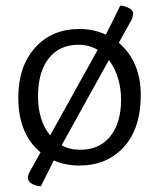

<svg xmlns="http://www.w3.org/2000/svg" viewBox="-20 -578 565 682"><path d="M367 -365 199 -62Q227 -46 265 -46Q333 -46 371.5 -93.5Q410 -141 410 -223.5Q410 -306 367 -365ZM158 -97 327 -401Q296 -419 259 -419Q191 -419 153 -370.5Q115 -322 115 -236Q115 -150 158 -97ZM85 33 124 -37Q45 -102 45 -231Q45 -342 104.5 -408.5Q164 -475 262 -475Q313 -475 356 -455Q376 -494 407 -558Q424 -557 438.5 -549Q453 -541 453 -531Q453 -521 447 -507L402 -426Q480 -359 480 -240.5Q480 -122 420 -56Q360 10 262 10Q212 10 171 -8Q138 57 125 84Q79 78 79 52Q79 45 85 33Z"/></svg>

Font: Overlock
Style: Regular
Weight: 400
Designer: Dario Muhafara
Foundry: Dario Manuel Muhafara
Version: Version 1.001